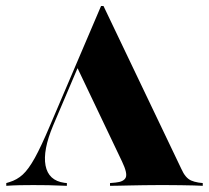

<svg xmlns="http://www.w3.org/2000/svg" viewBox="-30 -601 675 621"><path d="M304.8 -581.5 556.5 -54.8Q562.9 -40.3 570.6 -31Q578.2 -21.8 587.9 -17.3Q597.6 -12.9 612.1 -10.5L625.8 -8.9V0Q614.5 -0.8 596 -1.2Q577.4 -1.6 554.8 -2Q532.3 -2.4 506.5 -2.4H492.7H483.1Q457.3 -2.4 434.3 -2Q411.3 -1.6 391.1 -1.2Q371 -0.8 354.4 -0.4Q337.9 0 325.8 0V-8.9L343.5 -10.5Q370.2 -12.9 376.6 -26.6Q383.1 -40.3 364.5 -79L216.9 -388.7L229.8 -401.6L141.9 -195.2Q108.1 -114.5 117.3 -65.7Q126.6 -16.9 178.2 -9.7L186.3 -8.9V0Q149.2 -1.6 126.6 -2Q104 -2.4 77.4 -2.4Q53.2 -2.4 33.5 -2Q13.7 -1.6 -9.7 0V-8.9L0.8 -12.1Q25 -19.4 43.5 -36.3Q62.1 -53.2 82.7 -90.3Q103.2 -127.4 131.5 -194.4L296.8 -581.5Z"/></svg>

Font: Playfair 144pt SemiCondensed Black
Style: Regular
Weight: 900
Width: 4
Designer: Claus Eggers Sørensen
Foundry: Claus Eggers Sørensen
Version: Version 2.203